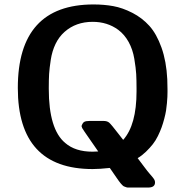

<svg xmlns="http://www.w3.org/2000/svg" viewBox="-20 -737 834 862"><path d="M60 -342Q60 -717 400 -717Q447 -717 488.5 -709.5Q530 -702 574 -679.5Q618 -657 650.5 -621Q683 -585 705 -523.5Q727 -462 731 -381L732 -336Q732 -335 732 -323.5Q732 -312 731.5 -302Q731 -292 729.5 -274Q728 -256 725.5 -240.5Q723 -225 717.5 -204Q712 -183 705.5 -165Q699 -147 689 -126.5Q679 -106 666 -89.5Q653 -73 635.5 -56Q618 -39 598 -27Q614 -6 628.5 13.5Q643 33 651 42Q659 51 665.5 59Q672 67 674 72Q676 77 676 82Q676 105 645 105H565Q558 105 554 105Q550 105 545 103Q540 101 537 100Q534 99 529.5 94.5Q525 90 522.5 87Q520 84 513.5 75.5Q507 67 503 60.5Q499 54 489.5 41Q480 28 473 17Q426 22 396 22Q60 22 60 -342ZM199 -338Q199 -156 273 -95Q318 -56 395 -56Q412 -56 421 -57L360 -145L349 -162L346 -171Q351 -186 358.5 -190Q366 -194 382 -194H445Q461 -194 470 -186.5Q479 -179 512 -136Q525 -119 533 -109Q593 -176 593 -327V-340Q593 -378 591.5 -404.5Q590 -431 583 -473Q576 -515 557.5 -548.5Q539 -582 511 -603Q462 -639 396 -639Q321 -639 270 -594Q245 -572 229.5 -540Q214 -508 208 -469Q202 -430 200.5 -405Q199 -380 199 -343Z"/></svg>

Font: CMU Sans Serif
Style: Bold
Weight: 700
Version: Version 0.7.0